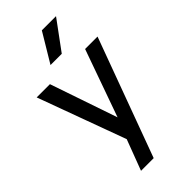

<svg xmlns="http://www.w3.org/2000/svg" viewBox="-311 -880 1158 1158"><g transform="rotate(-45 268.0 -301.0)"><path d="M215 14 9 -548H122L269 -118L422 -548H528L249 210H141ZM317 -812H438L302 -627H206Z"/></g></svg>

Font: Application Medium
Style: Regular
Weight: 500
Designer: Wei Huang
Foundry: Wei Huang
Version: Version 0.012